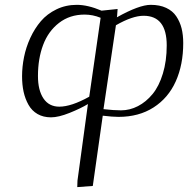

<svg xmlns="http://www.w3.org/2000/svg" viewBox="-20 -476 776 790"><path d="M70.8 -162.1Q70.8 -201.2 78.9 -241.2Q86.9 -281.2 104.7 -320.1Q122.6 -358.9 148.2 -388.9Q173.8 -418.9 212.2 -437.5Q250.5 -456.1 295.9 -456.1Q341.3 -456.1 397.9 -432.1L463.9 -439L461.9 -411.1L460.9 -404.8Q552.7 -456.1 600.1 -456.1Q637.2 -456.1 663.8 -443.6Q690.4 -431.2 705.3 -408.9Q720.2 -386.7 727.1 -359.6Q733.9 -332.5 733.9 -298.8Q733.9 -209.5 703.1 -141.1Q672.4 -72.8 611.8 -33.9Q551.3 4.9 467.8 4.9Q442.9 4.9 402.8 0L361.8 289.1L297.9 293.9L298.8 267.1L341.8 -47.9Q312 -29.8 266.4 -11.5Q220.7 6.8 189.9 6.8Q158.2 6.8 134.5 -6.8Q110.8 -20.5 97.2 -44.9Q83.5 -69.3 77.1 -98.4Q70.8 -127.4 70.8 -162.1ZM136.2 -163.1Q136.2 -104.5 158.9 -70.8Q181.6 -37.1 224.1 -37.1Q273.4 -37.1 347.2 -78.1L394 -402.8Q361.8 -416 328.1 -416Q267.1 -416 222.9 -381.8Q178.7 -347.7 157.5 -291.3Q136.2 -234.9 136.2 -163.1ZM405.8 -26.9Q448.7 -22 478 -22Q514.2 -22 547.6 -39.3Q581.1 -56.6 607.7 -88.9Q634.3 -121.1 650.1 -173.1Q666 -225.1 666 -289.1Q666 -411.1 570.8 -411.1Q524.9 -411.1 457 -372.1Z"/></svg>

Font: Dehuti
Style: Italic
Weight: 400
Version: Version 1.2